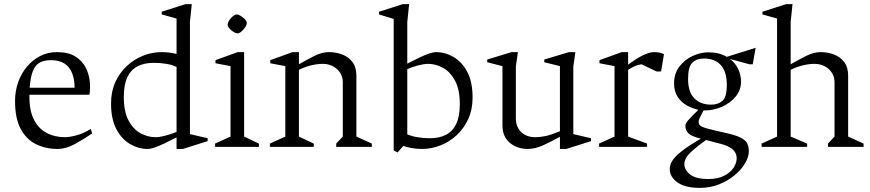

<svg xmlns="http://www.w3.org/2000/svg" viewBox="-20 -713 4225 932"><path d="M259 10Q202 10 155 -13Q108 -36 80.5 -87Q53 -138 53 -223Q53 -271 68 -313.5Q83 -356 110.5 -389Q138 -422 175 -441Q212 -460 256 -460Q313 -460 347 -438Q381 -416 397 -383Q413 -350 416 -315Q419 -280 414 -253H123Q121 -182 143 -136Q165 -90 205 -68.5Q245 -47 296 -47Q317 -47 351 -56Q385 -65 421 -87L427 -65Q386 -37 343 -13.5Q300 10 259 10ZM124 -287H342Q342 -328 330 -358Q318 -388 293 -404.5Q268 -421 227 -421Q194 -421 172.5 -409Q151 -397 139.5 -368Q128 -339 124 -287Z M735 -47Q749 -47 767.5 -51Q786 -55 805 -61Q824 -67 837 -73V-388Q818 -398 788 -403Q758 -408 726 -408Q681 -408 648.5 -391.5Q616 -375 598.5 -339Q581 -303 581 -243Q581 -171 604 -128Q627 -85 662.5 -66Q698 -47 735 -47ZM695 10Q653 10 612.5 -13Q572 -36 545.5 -85Q519 -134 519 -211Q519 -268 539.5 -313.5Q560 -359 595 -392Q630 -425 674 -442.5Q718 -460 765 -460Q785 -460 803.5 -457.5Q822 -455 837 -451V-623L765 -643V-656L880 -693H911L902 -606V-62L988 -42V-28L868 10H837V-46Q804 -29 777.5 -16.5Q751 -4 731 3Q711 10 695 10Z M1024 0V-16L1099 -50V-392L1026 -406V-421L1134 -460H1165V-50L1237 -16V0ZM1134 -551Q1128 -551 1119.5 -555Q1111 -559 1103.5 -565.5Q1096 -572 1090.5 -579Q1085 -586 1085 -593Q1085 -600 1089.5 -608.5Q1094 -617 1101 -625Q1108 -633 1115.5 -638Q1123 -643 1129 -643Q1134 -643 1142.5 -639Q1151 -635 1159 -628.5Q1167 -622 1172.5 -615Q1178 -608 1178 -601Q1178 -594 1173 -585.5Q1168 -577 1161 -569Q1154 -561 1146.5 -556Q1139 -551 1134 -551Z M1290 0V-16L1365 -50V-392L1292 -406V-421L1400 -460H1431V-401Q1471 -424 1507 -442Q1543 -460 1576 -460Q1612 -460 1642.5 -448Q1673 -436 1691.5 -411Q1710 -386 1710 -346V-50L1785 -16V0H1612V-16L1644 -50V-314Q1644 -339 1631.5 -359Q1619 -379 1597 -391Q1575 -403 1547 -403Q1521 -403 1491 -396Q1461 -389 1431 -374V-50L1503 -16V0Z M1891 17V-621L1820 -643V-656L1935 -693H1966L1957 -606V-404Q1990 -421 2016 -433.5Q2042 -446 2062.5 -453Q2083 -460 2098 -460Q2140 -460 2180.5 -437Q2221 -414 2247.5 -365.5Q2274 -317 2274 -239Q2274 -182 2253.5 -136.5Q2233 -91 2198 -58Q2163 -25 2119 -7.5Q2075 10 2028 10Q2002 10 1977 5.5Q1952 1 1938 -5L1910 27ZM1957 -61Q1977 -52 2006 -47Q2035 -42 2067 -42Q2112 -42 2144.5 -58.5Q2177 -75 2194.5 -111.5Q2212 -148 2212 -207Q2212 -279 2188.5 -322Q2165 -365 2130 -384Q2095 -403 2058 -403Q2038 -403 2007.5 -395Q1977 -387 1957 -377Z M2542 10Q2490 10 2454.5 -20Q2419 -50 2419 -104V-392L2345 -411V-424L2463 -460H2494L2484 -390V-137Q2484 -112 2495 -91.5Q2506 -71 2527.5 -59Q2549 -47 2578 -47Q2602 -47 2628 -52.5Q2654 -58 2698 -76V-392L2622 -411V-424L2742 -460H2773L2763 -390V-62L2849 -42V-28L2729 10H2698V-49Q2649 -22 2612.5 -6Q2576 10 2542 10Z M2888 0V-16L2963 -50V-392L2890 -406V-421L2998 -460H3029V-399Q3072 -431 3102.5 -445.5Q3133 -460 3155 -460Q3184 -460 3203 -450L3189 -366H3167L3094 -401Q3074 -398 3057.5 -390Q3041 -382 3029 -374V-50L3121 -16V0Z M3378 199Q3305 199 3268 172Q3231 145 3231 108Q3231 87 3244 66.5Q3257 46 3289.5 20.5Q3322 -5 3382 -40Q3337 -51 3322 -65.5Q3307 -80 3307 -102Q3307 -113 3319.5 -128Q3332 -143 3370 -180Q3341 -186 3313.5 -201.5Q3286 -217 3269 -243.5Q3252 -270 3252 -308Q3252 -356 3278 -390Q3304 -424 3342.5 -441.5Q3381 -459 3418 -459Q3445 -459 3467.5 -453.5Q3490 -448 3508 -437L3648 -481L3634 -401H3617L3523 -427Q3549 -408 3563 -378.5Q3577 -349 3577 -316Q3577 -275 3550.5 -243.5Q3524 -212 3484 -194.5Q3444 -177 3401 -177Q3400 -177 3398.5 -177Q3397 -177 3395 -177Q3384 -156 3377.5 -142.5Q3371 -129 3371 -121Q3371 -105 3388.5 -97.5Q3406 -90 3453 -79L3497 -69Q3548 -58 3573 -46Q3598 -34 3606.5 -18Q3615 -2 3615 21Q3615 49 3596.5 80Q3578 111 3545.5 138Q3513 165 3470 182Q3427 199 3378 199ZM3418 156Q3463 156 3493.5 141Q3524 126 3540 102.5Q3556 79 3556 55Q3556 36 3544.5 21Q3533 6 3510 -4Q3500 -9 3477.5 -15Q3455 -21 3435 -26Q3428 -28 3421 -30Q3414 -32 3407 -33Q3363 -2 3332.5 26.5Q3302 55 3302 84Q3302 112 3330 134Q3358 156 3418 156ZM3432 -205Q3466 -205 3487 -223.5Q3508 -242 3508 -301Q3508 -366 3478.5 -397.5Q3449 -429 3397 -429Q3362 -429 3341 -409Q3320 -389 3320 -330Q3320 -266 3350.5 -235.5Q3381 -205 3432 -205Z M3677 0V-16L3752 -50V-623L3681 -643V-656L3796 -693H3827L3818 -606V-401Q3858 -424 3894 -442Q3930 -460 3963 -460Q3999 -460 4029.5 -448Q4060 -436 4078.5 -411Q4097 -386 4097 -346V-50L4172 -16V0H3999V-16L4031 -50V-314Q4031 -339 4018.5 -359Q4006 -379 3984 -391Q3962 -403 3934 -403Q3908 -403 3878 -396Q3848 -389 3818 -374V-50L3898 -16V0Z"/></svg>

Font: Ancizar Serif Light
Style: Regular
Weight: 300
Designer: Cesar Puertas, Viviana Monsalve, Julian Moncada, Julian Prieto, Jose Castro, Felipe Aragon, Mariel Hernandez, Sara Alarc
Version: Version 8.100